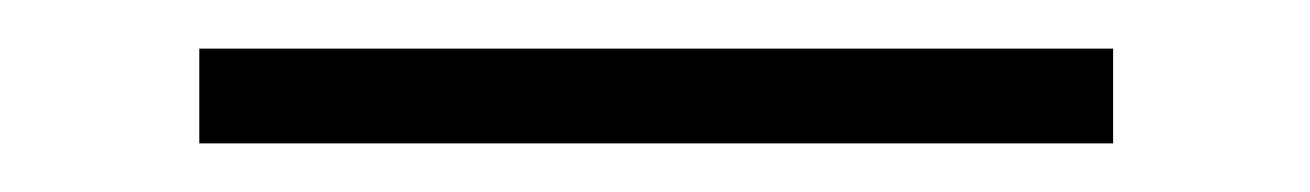

<svg xmlns="http://www.w3.org/2000/svg" viewBox="-20 -333 539 79"><path d="M62 -274V-313H438V-274Z"/></svg>

Font: DM Sans 12pt ExtraLight
Style: Regular
Weight: 250
Version: Version 4.004;gftools[0.9.30]